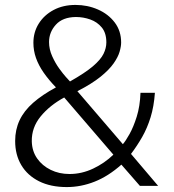

<svg xmlns="http://www.w3.org/2000/svg" viewBox="-20 -754 706 779"><path d="M286.5 -734Q335 -734 377.2 -715.5Q419.5 -697 445.5 -662.8Q471.5 -628.5 471.5 -581.5Q471.5 -565.5 465.2 -544Q459 -522.5 441 -496.8Q423 -471 387.8 -442.5Q352.5 -414 294 -384L478.5 -169Q489.5 -181.5 505.5 -210Q521.5 -238.5 534.8 -280.8Q548 -323 550 -377.5H608.5Q604.5 -322 591 -278.2Q577.5 -234.5 557 -198.5Q536.5 -162.5 511.5 -129.5L621.5 0H547.5L472.5 -86Q419.5 -39 364 -17Q308.5 5 251 5Q185.5 5 138.5 -18.5Q91.5 -42 66.5 -84Q41.5 -126 41.5 -182Q41.5 -228 59.5 -266.2Q77.5 -304.5 114.5 -337Q151.5 -369.5 207 -399.5Q177.5 -430 157 -459.5Q136.5 -489 126 -518.8Q115.5 -548.5 115.5 -580.5Q115.5 -623.5 137.2 -658.2Q159 -693 197.5 -713.5Q236 -734 286.5 -734ZM288 -685Q234.5 -684.5 206.8 -654Q179 -623.5 179 -583.5Q179 -554 191.8 -525.8Q204.5 -497.5 220.8 -475.2Q237 -453 247.5 -441.5L264 -423.5Q325 -458 356.8 -485Q388.5 -512 400 -535.5Q411.5 -559 411.5 -582Q411.5 -620 393 -642.5Q374.5 -665 346.2 -675Q318 -685 288 -685ZM240.5 -358.5Q181.5 -326.5 144.8 -281.5Q108 -236.5 109 -180.5Q110 -140.5 130.8 -111Q151.5 -81.5 185.8 -64.8Q220 -48 262 -48Q311.5 -48 358 -70Q404.5 -92 440 -126.5Z"/></svg>

Font: Public Sans ExtraLight
Style: Regular
Weight: 250
Designer: The Public Sans Project Authors: Dan O. Williams and USWDS (Libre Franklin designed by Pablo Impallari and Rodrigo Fuenz
Version: Version 1.007